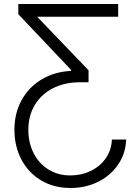

<svg xmlns="http://www.w3.org/2000/svg" viewBox="-20 -727 690 956"><path d="M331.1 209Q248 209 184.6 171.1Q121.1 133.3 86.4 67.1Q51.8 1 51.8 -81.1Q51.8 -163.1 87.6 -228.3Q123.5 -293.5 187.7 -331.8Q252 -370.1 334 -374V-378.9L71.3 -656.2V-707H568.4V-643.6H165L420.9 -377V-317.4H373Q299.3 -316.4 242.2 -286.9Q185.1 -257.3 153.1 -203.9Q121.1 -150.4 121.1 -80.1Q121.1 -16.1 147.5 35.6Q173.8 87.4 221.2 116.9Q268.6 146.5 330.1 146.5Q385.7 146.5 432.4 123.8Q479 101.1 507.1 60.3Q535.2 19.5 537.1 -32.2H608.4Q605.5 37.6 568.1 92.5Q530.8 147.5 468.5 178.2Q406.2 209 331.1 209Z"/></svg>

Font: Pretendard GOV Light
Style: Regular
Weight: 300
Designer: Base glyphs from Inter by Rasmus Andersson; Hangeul glyphs from Noto Sans CJK(Source Han Sans) by Jang Soo-young and Kan
Foundry: Kil Hyung-jin
Version: Version 1.309